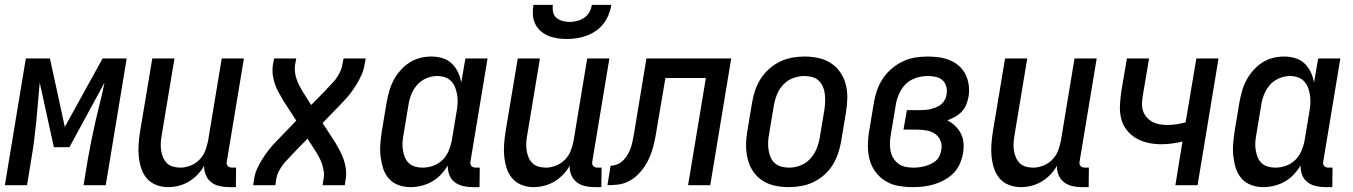

<svg xmlns="http://www.w3.org/2000/svg" viewBox="-33 -760 5553 788"><path d="M-13 0 73 -520H172L233 -239L388 -520H487L401 0H310L327 -104Q334 -144 342 -183.5Q350 -223 359 -262.5Q368 -302 378 -341.5Q388 -381 396 -421L252 -156H188L130 -421Q126 -381 123 -341.5Q120 -302 116 -262.5Q112 -223 107 -183.5Q102 -144 95 -104L78 0Z M657 8Q631 8 608 -1Q585 -10 569.5 -28Q554 -46 546.5 -69.5Q539 -93 536.5 -118Q534 -143 536 -169Q538 -195 542 -221L592 -520H683L631 -207Q628 -192 627 -176Q626 -160 628 -145Q630 -130 635.5 -116Q641 -102 651 -91.5Q661 -81 676 -76.5Q691 -72 707 -72Q727 -72 748 -80Q769 -88 785 -104Q801 -120 809 -140.5Q817 -161 821 -182L877 -520H968L898 -98Q897 -93 897.5 -88Q898 -83 901.5 -79Q905 -75 910 -73.5Q915 -72 920 -72H936L935 8H906Q886 8 867 3.5Q848 -1 833.5 -12.5Q819 -24 811.5 -42Q804 -60 805 -80Q794 -60 777.5 -43Q761 -26 741.5 -14.5Q722 -3 700 2.5Q678 8 657 8Z M1006 0 1010 -26Q1013 -47 1022.5 -68Q1032 -89 1044.5 -108.5Q1057 -128 1071 -146Q1085 -164 1102 -181L1183 -265L1131 -345Q1121 -362 1111.5 -379Q1102 -396 1095.5 -414.5Q1089 -433 1086.5 -453Q1084 -473 1087 -494L1092 -520H1183L1178 -494Q1176 -479 1177.5 -465Q1179 -451 1183.5 -437.5Q1188 -424 1194 -412Q1200 -400 1207 -388L1244 -329L1308 -394Q1309 -397 1311.5 -399Q1314 -401 1317 -404Q1326 -414 1335.5 -424Q1345 -434 1352 -445.5Q1359 -457 1364.5 -469Q1370 -481 1372 -494L1377 -520H1468L1463 -494Q1460 -473 1450.5 -452Q1441 -431 1429 -411.5Q1417 -392 1403 -374Q1389 -356 1372 -339L1291 -255L1343 -175Q1353 -158 1362 -141Q1371 -124 1377.5 -105.5Q1384 -87 1386.5 -67Q1389 -47 1386 -26L1382 0H1291L1295 -26Q1298 -41 1296 -55Q1294 -69 1290 -82.5Q1286 -96 1280 -108Q1274 -120 1267 -132L1229 -191L1166 -126Q1164 -123 1161.5 -121Q1159 -119 1157 -116Q1147 -106 1138 -96Q1129 -86 1121.5 -74.5Q1114 -63 1108.5 -51Q1103 -39 1101 -26L1097 0Z M1652 8Q1626 8 1602.5 -0.5Q1579 -9 1563 -27Q1547 -45 1539.5 -68.5Q1532 -92 1529 -117.5Q1526 -143 1528 -169Q1530 -195 1534 -221L1554 -341Q1558 -363 1564.5 -386Q1571 -409 1582 -430Q1593 -451 1609.5 -470Q1626 -489 1646.5 -502.5Q1667 -516 1690.5 -522Q1714 -528 1737 -528Q1760 -528 1782.5 -521.5Q1805 -515 1821 -499.5Q1837 -484 1846.5 -464Q1856 -444 1860 -421L1877 -520H1968L1898 -98Q1897 -93 1897.5 -88Q1898 -83 1901.5 -79Q1905 -75 1910 -73.5Q1915 -72 1920 -72H1936L1935 8H1906Q1886 8 1867 3.5Q1848 -1 1833 -12.5Q1818 -24 1811 -42.5Q1804 -61 1805 -81Q1793 -61 1776.5 -43.5Q1760 -26 1739.5 -14.5Q1719 -3 1696.5 2.5Q1674 8 1652 8ZM1701 -72Q1723 -72 1744.5 -79.5Q1766 -87 1782.5 -103Q1799 -119 1808 -140Q1817 -161 1821 -182L1841 -302Q1844 -319 1845 -336Q1846 -353 1843.5 -369Q1841 -385 1835.5 -400Q1830 -415 1819 -426.5Q1808 -438 1793 -443Q1778 -448 1761 -448Q1739 -448 1716.5 -438.5Q1694 -429 1678.5 -411Q1663 -393 1654.5 -371Q1646 -349 1643 -327L1623 -207Q1620 -192 1619 -176Q1618 -160 1620.5 -144.5Q1623 -129 1628.5 -115Q1634 -101 1644.5 -91Q1655 -81 1670 -76.5Q1685 -72 1701 -72Z M2157 8Q2131 8 2108 -1Q2085 -10 2069.5 -28Q2054 -46 2046.5 -69.5Q2039 -93 2036.5 -118Q2034 -143 2036 -169Q2038 -195 2042 -221L2092 -520H2183L2131 -207Q2128 -192 2127 -176Q2126 -160 2128 -145Q2130 -130 2135.5 -116Q2141 -102 2151 -91.5Q2161 -81 2176 -76.5Q2191 -72 2207 -72Q2227 -72 2248 -80Q2269 -88 2285 -104Q2301 -120 2309 -140.5Q2317 -161 2321 -182L2377 -520H2468L2398 -98Q2397 -93 2397.5 -88Q2398 -83 2401.5 -79Q2405 -75 2410 -73.5Q2415 -72 2420 -72H2436L2435 8H2406Q2386 8 2367 3.5Q2348 -1 2333.5 -12.5Q2319 -24 2311.5 -42Q2304 -60 2305 -80Q2294 -60 2277.5 -43Q2261 -26 2241.5 -14.5Q2222 -3 2200 2.5Q2178 8 2157 8ZM2293 -600Q2273 -600 2253.5 -603Q2234 -606 2216.5 -613.5Q2199 -621 2185 -633.5Q2171 -646 2163 -663Q2155 -680 2154 -700Q2153 -720 2156 -740H2236Q2234 -725 2237 -710.5Q2240 -696 2250.5 -687Q2261 -678 2275.5 -674Q2290 -670 2305 -670Q2320 -670 2335.5 -674Q2351 -678 2364.5 -687Q2378 -696 2386 -710.5Q2394 -725 2396 -740H2476Q2473 -720 2465 -700Q2457 -680 2444 -663Q2431 -646 2413 -633.5Q2395 -621 2374.5 -613.5Q2354 -606 2333.5 -603Q2313 -600 2293 -600Z M2460 0 2473 -80Q2487 -80 2501.5 -86Q2516 -92 2527 -104Q2538 -116 2545.5 -130Q2553 -144 2557.5 -158.5Q2562 -173 2564.5 -187.5Q2567 -202 2570 -217L2620 -520H2968L2882 0H2791L2864 -440H2698L2665 -246Q2662 -225 2658 -203.5Q2654 -182 2648.5 -160.5Q2643 -139 2634.5 -118Q2626 -97 2613 -77.5Q2600 -58 2583 -41.5Q2566 -25 2545.5 -15Q2525 -5 2503 -2.5Q2481 0 2460 0Z M3204 8Q3175 8 3147 2Q3119 -4 3096 -19Q3073 -34 3058 -56.5Q3043 -79 3036 -106Q3029 -133 3029 -162Q3029 -191 3034 -221L3054 -341Q3058 -365 3066.5 -390Q3075 -415 3089.5 -437.5Q3104 -460 3124.5 -478Q3145 -496 3169 -507.5Q3193 -519 3218.5 -523.5Q3244 -528 3269 -528Q3298 -528 3326 -522Q3354 -516 3377 -501Q3400 -486 3415.5 -463.5Q3431 -441 3438 -414Q3445 -387 3444.5 -358Q3444 -329 3439 -299L3419 -179Q3415 -155 3406.5 -130Q3398 -105 3384 -82.5Q3370 -60 3349.5 -42Q3329 -24 3305 -12.5Q3281 -1 3255 3.5Q3229 8 3204 8ZM3206 -72Q3229 -72 3251.5 -80.5Q3274 -89 3291 -107Q3308 -125 3317.5 -147.5Q3327 -170 3331 -193L3351 -313Q3353 -329 3353.5 -345Q3354 -361 3352 -376.5Q3350 -392 3343.5 -406Q3337 -420 3326 -430Q3315 -440 3299.5 -444Q3284 -448 3268 -448Q3245 -448 3222 -439.5Q3199 -431 3182 -413Q3165 -395 3156 -372.5Q3147 -350 3143 -327L3123 -207Q3120 -191 3119.5 -175Q3119 -159 3121.5 -143.5Q3124 -128 3130 -114Q3136 -100 3147.5 -90Q3159 -80 3174.5 -76Q3190 -72 3206 -72Z M3713 8Q3683 8 3654.5 3Q3626 -2 3602 -16.5Q3578 -31 3561 -53.5Q3544 -76 3536.5 -103.5Q3529 -131 3529 -161Q3529 -191 3534 -221L3554 -341Q3558 -366 3567 -391Q3576 -416 3591 -438.5Q3606 -461 3627.5 -479Q3649 -497 3673.5 -508.5Q3698 -520 3724 -524Q3750 -528 3775 -528Q3799 -528 3822.5 -524.5Q3846 -521 3867 -512Q3888 -503 3904.5 -488Q3921 -473 3930.5 -453Q3940 -433 3943 -409.5Q3946 -386 3942 -363Q3939 -346 3932.5 -330Q3926 -314 3914 -301.5Q3902 -289 3886.5 -280.5Q3871 -272 3855 -266Q3873 -257 3887.5 -243Q3902 -229 3911 -211Q3920 -193 3921.5 -171.5Q3923 -150 3919 -129Q3915 -107 3905.5 -86Q3896 -65 3879.5 -48.5Q3863 -32 3842.5 -21Q3822 -10 3800.5 -3.5Q3779 3 3757 5.5Q3735 8 3713 8ZM3715 -72Q3727 -72 3739 -73.5Q3751 -75 3762.5 -78Q3774 -81 3786 -86.5Q3798 -92 3807.5 -100Q3817 -108 3822.5 -119.5Q3828 -131 3830 -143Q3834 -163 3827.5 -181Q3821 -199 3805.5 -210Q3790 -221 3770.5 -224.5Q3751 -228 3731 -228H3675L3689 -308H3745Q3756 -308 3767 -309Q3778 -310 3789 -313Q3800 -316 3811 -320.5Q3822 -325 3831 -333Q3840 -341 3845.5 -351.5Q3851 -362 3852 -373Q3855 -390 3850.5 -405.5Q3846 -421 3835 -431Q3824 -441 3808 -444.5Q3792 -448 3775 -448Q3760 -448 3744 -445Q3728 -442 3712.5 -434.5Q3697 -427 3684.5 -415Q3672 -403 3664 -388.5Q3656 -374 3650.5 -358.5Q3645 -343 3643 -327L3623 -207Q3620 -191 3619.5 -174Q3619 -157 3622 -141Q3625 -125 3633 -111.5Q3641 -98 3653.5 -88.5Q3666 -79 3682 -75.5Q3698 -72 3715 -72Z M4157 8Q4131 8 4108 -1Q4085 -10 4069.5 -28Q4054 -46 4046.5 -69.5Q4039 -93 4036.5 -118Q4034 -143 4036 -169Q4038 -195 4042 -221L4092 -520H4183L4131 -207Q4128 -192 4127 -176Q4126 -160 4128 -145Q4130 -130 4135.5 -116Q4141 -102 4151 -91.5Q4161 -81 4176 -76.5Q4191 -72 4207 -72Q4227 -72 4248 -80Q4269 -88 4285 -104Q4301 -120 4309 -140.5Q4317 -161 4321 -182L4377 -520H4468L4398 -98Q4397 -93 4397.5 -88Q4398 -83 4401.5 -79Q4405 -75 4410 -73.5Q4415 -72 4420 -72H4436L4435 8H4406Q4386 8 4367 3.5Q4348 -1 4333.5 -12.5Q4319 -24 4311.5 -42Q4304 -60 4305 -80Q4294 -60 4277.5 -43Q4261 -26 4241.5 -14.5Q4222 -3 4200 2.5Q4178 8 4157 8Z M4791 0 4820 -179Q4799 -174 4777 -171Q4755 -168 4733 -168Q4705 -168 4678 -174Q4651 -180 4628.5 -193.5Q4606 -207 4590 -228Q4574 -249 4568 -275Q4562 -301 4563.5 -329Q4565 -357 4569 -385L4592 -520H4683L4658 -372Q4655 -355 4654 -338.5Q4653 -322 4657.5 -307Q4662 -292 4672 -280Q4682 -268 4695.5 -260.5Q4709 -253 4725 -250Q4741 -247 4758 -247Q4777 -247 4796 -250Q4815 -253 4833 -258L4877 -520H4968L4882 0Z M5152 8Q5126 8 5102.5 -0.5Q5079 -9 5063 -27Q5047 -45 5039.5 -68.5Q5032 -92 5029 -117.5Q5026 -143 5028 -169Q5030 -195 5034 -221L5054 -341Q5058 -363 5064.5 -386Q5071 -409 5082 -430Q5093 -451 5109.5 -470Q5126 -489 5146.5 -502.5Q5167 -516 5190.5 -522Q5214 -528 5237 -528Q5260 -528 5282.5 -521.5Q5305 -515 5321 -499.5Q5337 -484 5346.5 -464Q5356 -444 5360 -421L5377 -520H5468L5398 -98Q5397 -93 5397.5 -88Q5398 -83 5401.5 -79Q5405 -75 5410 -73.5Q5415 -72 5420 -72H5436L5435 8H5406Q5386 8 5367 3.5Q5348 -1 5333 -12.5Q5318 -24 5311 -42.5Q5304 -61 5305 -81Q5293 -61 5276.5 -43.5Q5260 -26 5239.5 -14.5Q5219 -3 5196.5 2.5Q5174 8 5152 8ZM5201 -72Q5223 -72 5244.5 -79.5Q5266 -87 5282.5 -103Q5299 -119 5308 -140Q5317 -161 5321 -182L5341 -302Q5344 -319 5345 -336Q5346 -353 5343.5 -369Q5341 -385 5335.5 -400Q5330 -415 5319 -426.5Q5308 -438 5293 -443Q5278 -448 5261 -448Q5239 -448 5216.5 -438.5Q5194 -429 5178.5 -411Q5163 -393 5154.5 -371Q5146 -349 5143 -327L5123 -207Q5120 -192 5119 -176Q5118 -160 5120.5 -144.5Q5123 -129 5128.5 -115Q5134 -101 5144.5 -91Q5155 -81 5170 -76.5Q5185 -72 5201 -72Z"/></svg>

Font: Iosevka Curly Medium
Style: Italic
Weight: 500
Italic angle: -9°
Monospace: yes
Designer: Belleve Invis
Foundry: Belleve Invis
Version: Version 22.1.2; ttfautohint (v1.8.4)